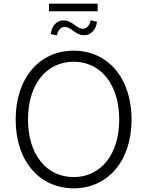

<svg xmlns="http://www.w3.org/2000/svg" viewBox="-20 -1012 799 1042"><path d="M380 10C563 10 694 -136 694 -363C694 -591 563 -737 380 -737C195 -737 65 -590 65 -363C65 -137 195 10 380 10ZM132 -363C132 -555 232 -677 380 -677C527 -677 627 -553 627 -363C627 -174 527 -51 380 -51C231 -51 132 -175 132 -363ZM246 -951H510V-992H246ZM256 -827 289 -820C293 -844 307 -866 330 -866C369 -866 388 -820 438 -821C475 -821 503 -855 506 -894L472 -902C468 -878 453 -857 432 -856C394 -855 373 -902 325 -901C285 -902 259 -867 256 -827Z"/></svg>

Font: Wafeq Light
Style: Regular
Weight: 300
Designer: Rasmus Andersson & Azza Alameddine
Foundry: Google & TypeTogether
Version: Version 3.000;January 28, 2025;FontCreator 15.0.0.3014 64-bi